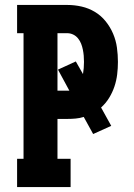

<svg xmlns="http://www.w3.org/2000/svg" viewBox="-20 -755 540 775"><path d="M49 0V-114H75V-621H49V-735H252Q281 -735 309.5 -728.5Q338 -722 363 -707Q388 -692 406.5 -669Q425 -646 436.5 -619Q448 -592 452 -563Q456 -534 456 -505Q456 -480 453 -455Q450 -430 442 -406Q434 -382 420.5 -360Q407 -338 388 -321L429 -247L356 -214L318 -283Q302 -278 285.5 -276.5Q269 -275 252 -275H212V-114H265V0ZM212 -389H260L214 -474L286 -507L315 -456Q317 -468 318 -480.5Q319 -493 319 -505Q319 -518 318 -530Q317 -542 314.5 -554.5Q312 -567 307.5 -578.5Q303 -590 295 -600Q287 -610 275.5 -615.5Q264 -621 252 -621H212Z"/></svg>

Font: Iosevka Curly Slab Heavy
Style: Regular
Weight: 900
Monospace: yes
Designer: Belleve Invis
Foundry: Belleve Invis
Version: Version 22.1.2; ttfautohint (v1.8.4)